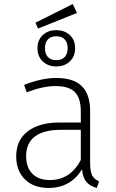

<svg xmlns="http://www.w3.org/2000/svg" viewBox="-20 -917 574 948"><path d="M469 -22 458 11Q424 2 406.5 -19Q389 -40 385 -81Q328 11 220 11Q146 11 103 -31.5Q60 -74 60 -145Q60 -225 117 -268.5Q174 -312 272 -312H379V-367Q379 -432 350 -462Q321 -492 254 -492Q191 -492 112 -461L99 -498Q186 -532 258 -532Q344 -532 384.5 -491Q425 -450 425 -370V-113Q425 -69 435.5 -50Q446 -31 469 -22ZM379 -127V-276H279Q197 -276 153 -243.5Q109 -211 109 -146Q109 -90 140 -59Q171 -28 226 -28Q327 -28 379 -127ZM351 -679Q351 -639 325 -614Q299 -589 258 -589Q217 -589 191 -614Q165 -639 165 -679Q165 -719 191 -743.5Q217 -768 258 -768Q299 -768 325 -743.5Q351 -719 351 -679ZM202 -679Q202 -651 216.5 -635.5Q231 -620 258 -620Q285 -620 299.5 -635.5Q314 -651 314 -679Q314 -707 299.5 -722.5Q285 -738 258 -738Q231 -738 216.5 -722.5Q202 -707 202 -679ZM360 -853 168 -776 155 -805 339 -897Z"/></svg>

Font: FiraGO ExtraLight
Style: Regular
Weight: 200
Designer: bBox Type
Foundry: bBox Type GmbH
Version: Version 1.001